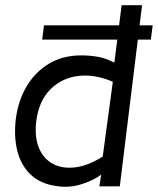

<svg xmlns="http://www.w3.org/2000/svg" viewBox="-20 -720 610 742"><path d="M198 -1Q138 -9 100 -44Q62 -79 47.5 -134.5Q33 -190 41 -259Q50 -331 83 -386.5Q116 -442 169.5 -474Q223 -506 294 -506Q324 -506 355.5 -501Q387 -496 422 -478L450 -700H529L443 0H364L371 -45Q340 -22 293 -7.5Q246 7 198 -1ZM377 -115 416 -404Q347 -434 283 -426.5Q219 -419 174.5 -374.5Q130 -330 120 -251Q113 -189 131 -147Q149 -105 186 -86Q223 -67 272.5 -73.5Q322 -80 377 -115ZM563 -567H143L150 -622H570Z"/></svg>

Font: Kulim Park
Style: Italic
Weight: 400
Italic angle: -8°
Designer: Noponies / Dale Sattler
Foundry: Noponies
Version: Version 1.000; ttfautohint (v1.8.3)